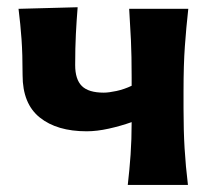

<svg xmlns="http://www.w3.org/2000/svg" viewBox="-20 -524 602 544"><path d="M342 0Q347 -43 350 -85.8Q353 -128.5 353 -178Q322 -167 288.2 -159.5Q254.5 -152 225.5 -152Q141.5 -152 92.8 -191Q44 -230 44 -311Q44 -370.5 41 -412.8Q38 -455 32.5 -499L200 -503.5Q197 -466.5 195 -427.8Q193 -389 193 -339.5Q193 -299 212 -280.2Q231 -261.5 274 -261.5Q288 -261.5 310 -266.2Q332 -271 353 -281V-304.5Q353 -366.5 351 -409.8Q349 -453 346 -499H513.5Q507.5 -445.5 503.8 -393Q500 -340.5 500 -266V-216Q500 -154 503 -103.8Q506 -53.5 512.5 0Z"/></svg>

Font: Commissioner Flair
Style: Bold
Weight: 700
Designer: Kostas Bartsokas
Foundry: Kostas Bartsokas
Version: Version 1.000; ttfautohint (v1.8.3)